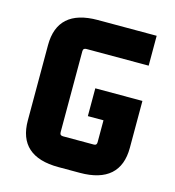

<svg xmlns="http://www.w3.org/2000/svg" viewBox="-98 -714 737 807"><g transform="rotate(15 270.5 -310.0)"><path d="M322 10C439 10 498 -43 498 -146V-350H293V-229H361V-134C361 -124 357 -120 348 -120H214C205 -120 200 -124 200 -134V-486C200 -496 205 -500 214 -500H485V-630H229C112 -630 54 -577 54 -474V-146C54 -43 112 10 229 10Z"/></g></svg>

Font: Gemini
Style: Regular
Weight: 700
Designer: Pushpananda Ekanayake, Sol Matas, Kosala Senevirathne
Foundry: Mooniak
Version: Version 1.000;PS 1.0;hotconv 1.0.86;makeotf.lib2.5.63406